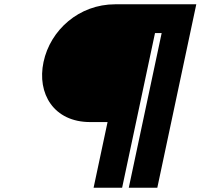

<svg xmlns="http://www.w3.org/2000/svg" viewBox="-20 -860 935 895"><path d="M580.3 15H713.3L895 -840H517C348 -840 214.5 -719.8 182.9 -571C151.6 -423.8 230.4 -291 400.4 -291H481.4L416.3 15H549.3L702.6 -706H733.6Z"/></svg>

Font: Hussar Nova
Style: 96
Weight: 700
Foundry: Cannot Into Space Fonts
Version: Version 0.99